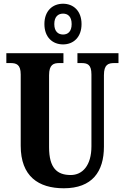

<svg xmlns="http://www.w3.org/2000/svg" viewBox="-20 -999 668 1029"><path d="M318 -761C373 -761 417 -799 417 -870C417 -941 373 -979 318 -979C262 -979 218 -941 218 -870C218 -799 262 -761 318 -761ZM318 -814C293 -814 271 -829 271 -870C271 -911 293 -926 318 -926C343 -926 364 -911 364 -870C364 -829 343 -814 318 -814ZM322 10C474 10 537 -79 537 -213V-596C537 -654 561 -661 593 -661H615V-714H395V-661H416C448 -661 470 -654 470 -600V-215C470 -112 422 -61 359 -61C286 -61 243 -98 243 -210V-596C243 -654 268 -661 298 -661H320V-714H14V-661H36C67 -661 91 -654 91 -600V-218C91 -54 186 10 322 10Z"/></svg>

Font: Noto Serif Tamil ExtraCondensed ExtraBold
Style: Regular
Weight: 800
Width: 2
Designer: Indian Type Foundry, Tom Grace, and the Monotype Design Team
Foundry: Monotype Imaging Inc.
Version: Version 2.004